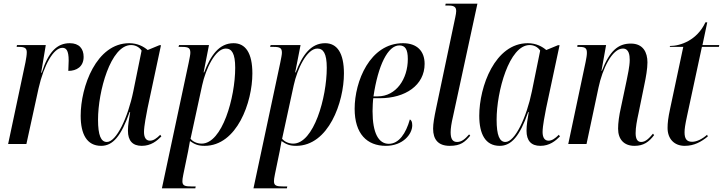

<svg xmlns="http://www.w3.org/2000/svg" viewBox="-20 -780 3916 1040"><path d="M118 -443 24 0H123L189 -302C218 -429 270 -521 318 -521C338 -521 352 -508 352 -452C352 -437 351 -420 350 -396C395 -396 433 -419 433 -472C433 -516 409 -546 358 -546C289 -546 242 -499 206 -386H203L228 -536H72L70 -526H84C115 -526 125 -518 125 -497C125 -482 122 -465 118 -443Z M528 10C591 10 636 -42 682 -173H685C679 -136 673 -104 673 -72C673 -18 698 10 748 10C798 10 830 -17 854 -41L848 -50C828 -30 811 -18 792 -18C771 -18 760 -35 760 -65C760 -98 773 -161 779 -193L852 -535H843L780 -509C759 -527 726 -546 680 -546C502 -546 417 -311 417 -153C417 -54 450 10 528 10ZM559 -11C527 -11 511 -46 511 -132C511 -284 579 -536 690 -536C711 -536 733 -527 747 -506L702 -285C673 -143 610 -11 559 -11Z M1002 -440 857 240H1038L1040 230H1019C982 230 968 226 968 202C968 194 969 184 973 165L999 39C1002 21 1005 6 1009 -16C1033 1 1052 10 1088 10C1264 10 1347 -227 1347 -382C1347 -493 1310 -546 1245 -546C1167 -546 1121 -480 1086 -388H1083L1112 -536H950L947 -526H966C1002 -526 1011 -519 1011 -494C1011 -484 1007 -465 1002 -440ZM1072 -2C1045 -2 1023 -15 1012 -28L1075 -318C1094 -406 1146 -517 1203 -517C1235 -517 1254 -491 1254 -413C1254 -252 1184 -2 1072 -2Z M1498 -440 1353 240H1534L1536 230H1515C1478 230 1464 226 1464 202C1464 194 1465 184 1469 165L1495 39C1498 21 1501 6 1505 -16C1529 1 1548 10 1584 10C1760 10 1843 -227 1843 -382C1843 -493 1806 -546 1741 -546C1663 -546 1617 -480 1582 -388H1579L1608 -536H1446L1443 -526H1462C1498 -526 1507 -519 1507 -494C1507 -484 1503 -465 1498 -440ZM1568 -2C1541 -2 1519 -15 1508 -28L1571 -318C1590 -406 1642 -517 1699 -517C1731 -517 1750 -491 1750 -413C1750 -252 1680 -2 1568 -2Z M2070 10C2162 10 2213 -53 2213 -101C2213 -122 2207 -130 2200 -133C2179 -58 2141 -1 2086 -1C2031 -1 1998 -58 1998 -178C1998 -198 2000 -238 2002 -248H2038C2175 -248 2280 -318 2280 -434C2280 -504 2238 -546 2163 -546C1983 -546 1901 -338 1901 -191C1901 -55 1968 10 2070 10ZM2026 -258H2003C2028 -427 2081 -534 2143 -534C2175 -534 2189 -513 2189 -460C2189 -353 2126 -258 2026 -258Z M2416 10C2477 10 2499 -12 2527 -45L2521 -52C2500 -28 2481 -11 2456 -11C2430 -11 2421 -30 2421 -64C2421 -84 2425 -112 2434 -150L2566 -760H2394L2392 -750H2411C2447 -750 2451 -736 2451 -719C2451 -712 2449 -700 2446 -686L2342 -192C2332 -144 2326 -110 2326 -83C2326 -24 2354 10 2416 10Z M2687 10C2750 10 2795 -42 2841 -173H2844C2838 -136 2832 -104 2832 -72C2832 -18 2857 10 2907 10C2957 10 2989 -17 3013 -41L3007 -50C2987 -30 2970 -18 2951 -18C2930 -18 2919 -35 2919 -65C2919 -98 2932 -161 2938 -193L3011 -535H3002L2939 -509C2918 -527 2885 -546 2839 -546C2661 -546 2576 -311 2576 -153C2576 -54 2609 10 2687 10ZM2718 -11C2686 -11 2670 -46 2670 -132C2670 -284 2738 -536 2849 -536C2870 -536 2892 -527 2906 -506L2861 -285C2832 -143 2769 -11 2718 -11Z M3417 10C3466 10 3495 -11 3523 -48L3517 -56C3496 -31 3477 -11 3453 -11C3433 -11 3423 -27 3423 -59C3423 -90 3430 -127 3439 -168L3470 -320C3479 -362 3487 -408 3487 -442C3487 -496 3464 -544 3397 -544C3329 -544 3283 -506 3240 -396H3238L3263 -536H3108L3107 -526H3120C3154 -526 3159 -515 3159 -493C3159 -481 3156 -464 3152 -444L3058 0H3157L3222 -306C3243 -406 3295 -517 3354 -517C3387 -517 3391 -481 3391 -455C3391 -421 3379 -368 3374 -343L3344 -201C3333 -153 3328 -114 3328 -83C3328 -25 3360 10 3417 10Z M3689 10C3740 10 3779 -12 3814 -41L3810 -50C3784 -27 3754 -12 3729 -12C3699 -12 3688 -29 3688 -63C3688 -82 3691 -103 3702 -154L3782 -526H3874L3876 -536H3785L3811 -659H3801C3756 -562 3666 -531 3609 -531L3608 -526H3681L3610 -192C3599 -141 3596 -114 3596 -87C3596 -28 3632 10 3689 10Z"/></svg>

Font: Noto Serif Display ExtraCondensed Medium
Style: Italic
Weight: 500
Width: 2
Italic angle: -12°
Designer: Monotype Design Team
Foundry: Monotype Imaging Inc.
Version: Version 2.009